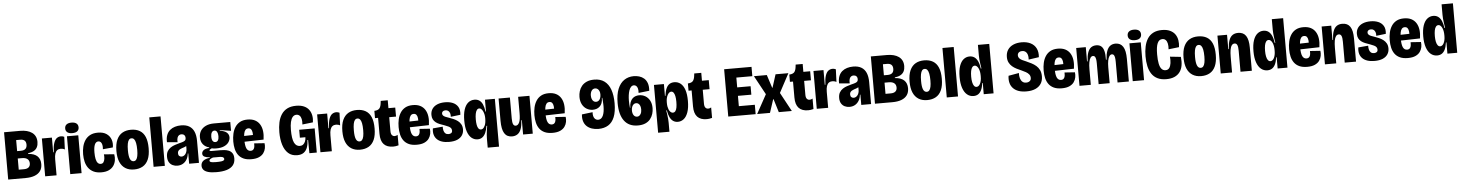

<svg xmlns="http://www.w3.org/2000/svg" viewBox="-21 -1616 20318 2669"><g transform="rotate(-5 10138.5 -281.0)"><path d="M30 0V-660H255Q306 -660 347.5 -649Q389 -638 419 -616.5Q449 -595 465 -562.5Q481 -530 481 -486Q481 -444 465.5 -413Q450 -382 418 -364Q386 -346 337 -340V-331Q423 -325 465 -285Q507 -245 507 -175Q507 -116 479 -77.5Q451 -39 399 -19.5Q347 0 273 0ZM188 -124H261Q304 -124 326.5 -143Q349 -162 349 -198Q349 -238 323 -259Q297 -280 249 -280H188ZM188 -383H240Q283 -383 304.5 -402.5Q326 -422 326 -461Q326 -499 306 -518Q286 -537 245 -537H188Z M546 0V-292V-528H686V-323H694Q697 -405 713 -451.5Q729 -498 755 -516.5Q781 -535 813 -535Q824 -535 835 -532.5Q846 -530 858 -524L851 -348Q837 -356 822.5 -359.5Q808 -363 795 -363Q765 -363 745 -348Q725 -333 715 -302Q705 -271 705 -223V0Z M896 0V-528H1054V0ZM974 -565Q930 -565 905.5 -584Q881 -603 881 -638Q881 -674 905.5 -693Q930 -712 974 -712Q1020 -712 1044 -693Q1068 -674 1068 -638Q1068 -603 1044 -584Q1020 -565 974 -565Z M1330 13Q1266 13 1221.5 -8.5Q1177 -30 1149.5 -67.5Q1122 -105 1110 -154Q1098 -203 1098 -258Q1098 -314 1110 -364.5Q1122 -415 1149 -455Q1176 -495 1220 -518Q1264 -541 1328 -541Q1403 -541 1448.5 -509.5Q1494 -478 1511.5 -427.5Q1529 -377 1518 -318L1378 -305Q1382 -340 1376.5 -365.5Q1371 -391 1358 -405Q1345 -419 1324 -419Q1307 -419 1294 -409Q1281 -399 1273 -380Q1265 -361 1261 -334Q1257 -307 1257 -271Q1257 -216 1265 -179Q1273 -142 1289.5 -123.5Q1306 -105 1331 -105Q1358 -105 1371 -125.5Q1384 -146 1387 -175.5Q1390 -205 1386 -233L1529 -222Q1537 -179 1530.5 -137Q1524 -95 1500.5 -61Q1477 -27 1435 -7Q1393 13 1330 13Z M1786 13Q1715 13 1665 -18.5Q1615 -50 1589 -111Q1563 -172 1563 -263Q1563 -360 1591 -421.5Q1619 -483 1669.5 -512Q1720 -541 1789 -541Q1862 -541 1912 -511.5Q1962 -482 1987.5 -421.5Q2013 -361 2013 -265Q2013 -168 1985.5 -106.5Q1958 -45 1907 -16Q1856 13 1786 13ZM1789 -102Q1811 -102 1825 -118.5Q1839 -135 1846 -169Q1853 -203 1853 -255Q1853 -313 1845.5 -350Q1838 -387 1823.5 -404.5Q1809 -422 1786 -422Q1765 -422 1751 -405Q1737 -388 1730 -352Q1723 -316 1723 -259Q1723 -178 1739.5 -140Q1756 -102 1789 -102Z M2059 0V-690H2216V0Z M2391 13Q2355 13 2324.5 -1.5Q2294 -16 2275.5 -46Q2257 -76 2257 -122Q2257 -169 2274.5 -199Q2292 -229 2320.5 -248Q2349 -267 2382 -277.5Q2415 -288 2444 -296Q2483 -305 2502.5 -313Q2522 -321 2529.5 -332Q2537 -343 2537 -360Q2537 -388 2522 -402.5Q2507 -417 2482 -417Q2464 -417 2449 -407Q2434 -397 2426 -374Q2418 -351 2421 -312L2274 -325Q2271 -383 2287 -424.5Q2303 -466 2333 -491.5Q2363 -517 2403 -529Q2443 -541 2488 -541Q2557 -541 2602 -514.5Q2647 -488 2669.5 -436Q2692 -384 2692 -306V-196Q2692 -163 2692 -130.5Q2692 -98 2692 -65.5Q2692 -33 2692 0H2555Q2555 -35 2555 -70.5Q2555 -106 2555 -143H2548Q2544 -97 2523 -61.5Q2502 -26 2468.5 -6.5Q2435 13 2391 13ZM2459 -108Q2473 -108 2486.5 -114.5Q2500 -121 2511 -134Q2522 -147 2529 -166.5Q2536 -186 2536 -212V-260L2560 -269Q2552 -257 2537.5 -248.5Q2523 -240 2506.5 -234.5Q2490 -229 2473.5 -223.5Q2457 -218 2443.5 -210Q2430 -202 2421.5 -190Q2413 -178 2413 -158Q2413 -132 2427 -120Q2441 -108 2459 -108Z M2926 150Q2853 150 2808.5 137Q2764 124 2744 100Q2724 76 2724 44Q2724 0 2756.5 -25Q2789 -50 2848 -57V-64Q2805 -66 2776.5 -79.5Q2748 -93 2748 -123Q2748 -151 2773.5 -171Q2799 -191 2852 -194V-202Q2799 -215 2767.5 -254Q2736 -293 2736 -353Q2736 -405 2761 -444Q2786 -483 2833.5 -505.5Q2881 -528 2948 -528H3175V-405L3019 -429V-421Q3089 -409 3117.5 -382.5Q3146 -356 3146 -318Q3146 -282 3124.5 -250Q3103 -218 3059.5 -198.5Q3016 -179 2951 -179Q2935 -179 2917 -180.5Q2899 -182 2886 -186Q2871 -179 2862 -172.5Q2853 -166 2853 -160Q2853 -156 2857 -153.5Q2861 -151 2868.5 -150Q2876 -149 2886 -149H3004Q3026 -149 3057 -146.5Q3088 -144 3118 -132.5Q3148 -121 3167.5 -94Q3187 -67 3187 -18Q3187 39 3156.5 76.5Q3126 114 3068 132Q3010 150 2926 150ZM2929 10Q2980 10 3005 6Q3030 2 3038.5 -5.5Q3047 -13 3047 -22Q3047 -35 3039.5 -42Q3032 -49 3021 -52.5Q3010 -56 2998.5 -56.5Q2987 -57 2980 -57H2892Q2862 -46 2851 -37Q2840 -28 2840 -18Q2840 -5 2852.5 0.5Q2865 6 2885 8Q2905 10 2929 10ZM2944 -268Q2969 -268 2981.5 -288.5Q2994 -309 2994 -346Q2994 -383 2981.5 -405.5Q2969 -428 2944 -428Q2920 -428 2907 -406Q2894 -384 2894 -347Q2894 -322 2899.5 -304.5Q2905 -287 2916.5 -277.5Q2928 -268 2944 -268Z M3424 13Q3357 13 3313 -7.5Q3269 -28 3242.5 -64Q3216 -100 3204.5 -148.5Q3193 -197 3193 -253Q3193 -310 3204.5 -361.5Q3216 -413 3242 -453.5Q3268 -494 3310.5 -517.5Q3353 -541 3416 -541Q3477 -541 3519 -519.5Q3561 -498 3586 -458Q3611 -418 3618 -363.5Q3625 -309 3615 -244L3295 -236V-316L3488 -321L3471 -271Q3476 -321 3472 -353.5Q3468 -386 3454.5 -402Q3441 -418 3416 -418Q3390 -418 3375 -399.5Q3360 -381 3354 -347.5Q3348 -314 3348 -268Q3348 -180 3366.5 -142Q3385 -104 3424 -104Q3442 -104 3453.5 -112Q3465 -120 3471 -133.5Q3477 -147 3479 -165Q3481 -183 3480 -203L3624 -193Q3629 -159 3622.5 -123Q3616 -87 3594 -56Q3572 -25 3530.5 -6Q3489 13 3424 13Z M4063 13Q3986 13 3937.5 -31Q3889 -75 3865.5 -151.5Q3842 -228 3842 -326Q3842 -400 3855.5 -463Q3869 -526 3900 -573.5Q3931 -621 3981.5 -647Q4032 -673 4106 -673Q4170 -673 4214.5 -653.5Q4259 -634 4284.5 -599Q4310 -564 4318.5 -518.5Q4327 -473 4319 -423L4171 -406Q4175 -451 4168 -482.5Q4161 -514 4143.5 -531Q4126 -548 4099 -548Q4068 -548 4047 -524Q4026 -500 4015.5 -454.5Q4005 -409 4005 -345Q4005 -284 4011.5 -239.5Q4018 -195 4031.5 -167Q4045 -139 4065 -125.5Q4085 -112 4110 -112Q4137 -112 4156 -126.5Q4175 -141 4185.5 -166.5Q4196 -192 4197 -226H4120V-337H4336V-219V0H4233L4231 -185H4222Q4221 -128 4205 -83Q4189 -38 4154.5 -12.5Q4120 13 4063 13Z M4387 0V-292V-528H4527V-323H4535Q4538 -405 4554 -451.5Q4570 -498 4596 -516.5Q4622 -535 4654 -535Q4665 -535 4676 -532.5Q4687 -530 4699 -524L4692 -348Q4678 -356 4663.5 -359.5Q4649 -363 4636 -363Q4606 -363 4586 -348Q4566 -333 4556 -302Q4546 -271 4546 -223V0Z M4939 13Q4868 13 4818 -18.5Q4768 -50 4742 -111Q4716 -172 4716 -263Q4716 -360 4744 -421.5Q4772 -483 4822.5 -512Q4873 -541 4942 -541Q5015 -541 5065 -511.5Q5115 -482 5140.5 -421.5Q5166 -361 5166 -265Q5166 -168 5138.5 -106.5Q5111 -45 5060 -16Q5009 13 4939 13ZM4942 -102Q4964 -102 4978 -118.5Q4992 -135 4999 -169Q5006 -203 5006 -255Q5006 -313 4998.5 -350Q4991 -387 4976.5 -404.5Q4962 -422 4939 -422Q4918 -422 4904 -405Q4890 -388 4883 -352Q4876 -316 4876 -259Q4876 -178 4892.5 -140Q4909 -102 4942 -102Z M5402 10Q5316 10 5271.5 -37.5Q5227 -85 5227 -183V-406H5184V-508H5192Q5239 -512 5257.5 -537Q5276 -562 5281 -613L5284 -638H5382V-528H5477V-402H5382V-207Q5382 -169 5397 -151.5Q5412 -134 5435 -134Q5446 -134 5457 -137.5Q5468 -141 5477 -147V-1Q5455 5 5436.5 7.5Q5418 10 5402 10Z M5731 13Q5664 13 5620 -7.5Q5576 -28 5549.5 -64Q5523 -100 5511.5 -148.5Q5500 -197 5500 -253Q5500 -310 5511.5 -361.5Q5523 -413 5549 -453.5Q5575 -494 5617.5 -517.5Q5660 -541 5723 -541Q5784 -541 5826 -519.5Q5868 -498 5893 -458Q5918 -418 5925 -363.5Q5932 -309 5922 -244L5602 -236V-316L5795 -321L5778 -271Q5783 -321 5779 -353.5Q5775 -386 5761.5 -402Q5748 -418 5723 -418Q5697 -418 5682 -399.5Q5667 -381 5661 -347.5Q5655 -314 5655 -268Q5655 -180 5673.5 -142Q5692 -104 5731 -104Q5749 -104 5760.5 -112Q5772 -120 5778 -133.5Q5784 -147 5786 -165Q5788 -183 5787 -203L5931 -193Q5936 -159 5929.5 -123Q5923 -87 5901 -56Q5879 -25 5837.5 -6Q5796 13 5731 13Z M6181 13Q6125 13 6082.5 -1Q6040 -15 6013 -42Q5986 -69 5975.5 -107Q5965 -145 5973 -194L6111 -206Q6110 -174 6117 -149Q6124 -124 6140.5 -110Q6157 -96 6184 -96Q6206 -96 6221 -106.5Q6236 -117 6236 -140Q6236 -161 6225.5 -175Q6215 -189 6193.5 -199.5Q6172 -210 6139 -222Q6103 -234 6072 -246.5Q6041 -259 6018 -277Q5995 -295 5982 -320.5Q5969 -346 5969 -382Q5969 -432 5994 -467.5Q6019 -503 6064.5 -522Q6110 -541 6173 -541Q6232 -541 6279 -522Q6326 -503 6352 -461Q6378 -419 6370 -349L6235 -333Q6238 -362 6230.5 -383.5Q6223 -405 6207.5 -417Q6192 -429 6169 -429Q6144 -429 6131 -417.5Q6118 -406 6118 -388Q6118 -372 6129 -360Q6140 -348 6160.5 -339.5Q6181 -331 6211 -321Q6241 -311 6272 -297.5Q6303 -284 6329.5 -264Q6356 -244 6372.5 -214.5Q6389 -185 6389 -143Q6389 -98 6366 -62.5Q6343 -27 6297.5 -7Q6252 13 6181 13Z M6709 139V15Q6709 -11 6711.5 -40.5Q6714 -70 6718.5 -101.5Q6723 -133 6728 -164H6718Q6710 -108 6692 -68.5Q6674 -29 6646.5 -8.5Q6619 12 6580 12Q6535 12 6498 -17Q6461 -46 6439 -107.5Q6417 -169 6417 -265Q6417 -354 6436.5 -415.5Q6456 -477 6493.5 -509Q6531 -541 6583 -541Q6623 -541 6651.5 -521.5Q6680 -502 6697 -463Q6714 -424 6722 -363H6729V-528H6867V-309V139ZM6639 -121Q6650 -121 6660 -126.5Q6670 -132 6679 -144Q6688 -156 6695 -172.5Q6702 -189 6706 -212Q6710 -235 6710 -263V-277Q6710 -302 6704.5 -326.5Q6699 -351 6689.5 -370.5Q6680 -390 6667 -402Q6654 -414 6639 -414Q6618 -414 6604.5 -395.5Q6591 -377 6584.5 -343.5Q6578 -310 6578 -266Q6578 -222 6584 -189Q6590 -156 6603.5 -138.5Q6617 -121 6639 -121Z M7061 13Q6988 13 6953.5 -43Q6919 -99 6919 -217V-528H7077V-235Q7077 -179 7088.5 -155Q7100 -131 7124 -131Q7141 -131 7153.5 -142Q7166 -153 7175 -173.5Q7184 -194 7188 -226Q7192 -258 7192 -300V-528H7350V-241V0H7215V-200H7207Q7204 -122 7186 -75.5Q7168 -29 7136 -8Q7104 13 7061 13Z M7626 13Q7559 13 7515 -7.5Q7471 -28 7444.5 -64Q7418 -100 7406.5 -148.5Q7395 -197 7395 -253Q7395 -310 7406.5 -361.5Q7418 -413 7444 -453.5Q7470 -494 7512.5 -517.5Q7555 -541 7618 -541Q7679 -541 7721 -519.5Q7763 -498 7788 -458Q7813 -418 7820 -363.5Q7827 -309 7817 -244L7497 -236V-316L7690 -321L7673 -271Q7678 -321 7674 -353.5Q7670 -386 7656.5 -402Q7643 -418 7618 -418Q7592 -418 7577 -399.5Q7562 -381 7556 -347.5Q7550 -314 7550 -268Q7550 -180 7568.5 -142Q7587 -104 7626 -104Q7644 -104 7655.5 -112Q7667 -120 7673 -133.5Q7679 -147 7681 -165Q7683 -183 7682 -203L7826 -193Q7831 -159 7824.5 -123Q7818 -87 7796 -56Q7774 -25 7732.5 -6Q7691 13 7626 13Z M8266 14Q8216 14 8174.5 0Q8133 -14 8104 -41Q8075 -68 8061.5 -110Q8048 -152 8054 -207L8204 -225Q8202 -194 8207 -173Q8212 -152 8222 -139Q8232 -126 8245 -119.5Q8258 -113 8272 -113Q8296 -113 8313 -126Q8330 -139 8341 -163Q8352 -187 8357.5 -219.5Q8363 -252 8363 -292Q8363 -309 8362 -328.5Q8361 -348 8359.5 -369Q8358 -390 8356 -412H8350Q8350 -369 8338.5 -339.5Q8327 -310 8307 -292Q8287 -274 8262.5 -266Q8238 -258 8211 -258Q8166 -258 8127 -280.5Q8088 -303 8064.5 -346.5Q8041 -390 8041 -452Q8041 -492 8053 -531.5Q8065 -571 8091 -603Q8117 -635 8160 -654.5Q8203 -674 8265 -674Q8351 -674 8407.5 -632.5Q8464 -591 8492 -512.5Q8520 -434 8520 -323Q8520 -205 8490 -130.5Q8460 -56 8403 -21Q8346 14 8266 14ZM8266 -364Q8286 -364 8301.5 -376Q8317 -388 8325.5 -410Q8334 -432 8334 -461Q8334 -487 8326 -507Q8318 -527 8303 -539Q8288 -551 8267 -551Q8251 -551 8238.5 -543.5Q8226 -536 8217.5 -523Q8209 -510 8204.5 -493Q8200 -476 8200 -458Q8200 -431 8208 -409.5Q8216 -388 8231 -376Q8246 -364 8266 -364Z M8816 14Q8691 14 8626.5 -72.5Q8562 -159 8562 -322Q8562 -441 8594 -518.5Q8626 -596 8683.5 -635Q8741 -674 8817 -674Q8856 -674 8893.5 -663Q8931 -652 8960 -627Q8989 -602 9004.5 -559.5Q9020 -517 9015 -453L8865 -436Q8868 -480 8859.5 -504Q8851 -528 8837 -537.5Q8823 -547 8808 -547Q8785 -547 8768 -529.5Q8751 -512 8741 -482.5Q8731 -453 8726 -416.5Q8721 -380 8721 -341Q8721 -318 8722.5 -289.5Q8724 -261 8727 -240H8732Q8732 -287 8744 -318Q8756 -349 8775.5 -368Q8795 -387 8819.5 -395Q8844 -403 8868 -403Q8916 -403 8954.5 -380.5Q8993 -358 9016.5 -315Q9040 -272 9040 -209Q9040 -168 9028 -128.5Q9016 -89 8990 -56.5Q8964 -24 8921 -5Q8878 14 8816 14ZM8816 -109Q8832 -109 8843.5 -116.5Q8855 -124 8864 -137.5Q8873 -151 8877 -168Q8881 -185 8881 -203Q8881 -231 8873.5 -252Q8866 -273 8851.5 -285Q8837 -297 8817 -297Q8798 -297 8783 -285Q8768 -273 8759.5 -251Q8751 -229 8751 -200Q8751 -180 8755.5 -163.5Q8760 -147 8768 -135Q8776 -123 8788 -116Q8800 -109 8816 -109Z M9087 139V-303V-528H9226V-363H9233Q9241 -427 9258.5 -466Q9276 -505 9304 -523Q9332 -541 9371 -541Q9421 -541 9458.5 -511.5Q9496 -482 9517 -421.5Q9538 -361 9538 -266Q9538 -170 9516 -108Q9494 -46 9457 -17Q9420 12 9374 12Q9337 12 9309 -7Q9281 -26 9262.5 -64.5Q9244 -103 9235 -160H9226Q9231 -131 9235.5 -100.5Q9240 -70 9242.5 -40.5Q9245 -11 9245 15V139ZM9316 -121Q9338 -121 9351.5 -138.5Q9365 -156 9371 -189Q9377 -222 9377 -267Q9377 -315 9370 -347.5Q9363 -380 9350 -397Q9337 -414 9317 -414Q9302 -414 9289 -403Q9276 -392 9266 -373Q9256 -354 9250 -329.5Q9244 -305 9244 -276V-262Q9244 -234 9248 -212Q9252 -190 9259 -172.5Q9266 -155 9275.5 -143.5Q9285 -132 9295.5 -126.5Q9306 -121 9316 -121Z M9777 10Q9691 10 9646.5 -37.5Q9602 -85 9602 -183V-406H9559V-508H9567Q9614 -512 9632.5 -537Q9651 -562 9656 -613L9659 -638H9757V-528H9852V-402H9757V-207Q9757 -169 9772 -151.5Q9787 -134 9810 -134Q9821 -134 9832 -137.5Q9843 -141 9852 -147V-1Q9830 5 9811.5 7.5Q9793 10 9777 10Z M10078 0V-660H10237V0ZM10194 0V-131H10460V0ZM10194 -275V-393H10424V-275ZM10194 -530V-660H10460V-530Z M10481 0 10626 -264 10482 -528H10662L10721 -346H10726L10784 -528H10963L10822 -264L10965 0H10783L10726 -186H10721L10660 0Z M11192 10Q11106 10 11061.5 -37.5Q11017 -85 11017 -183V-406H10974V-508H10982Q11029 -512 11047.5 -537Q11066 -562 11071 -613L11074 -638H11172V-528H11267V-402H11172V-207Q11172 -169 11187 -151.5Q11202 -134 11225 -134Q11236 -134 11247 -137.5Q11258 -141 11267 -147V-1Q11245 5 11226.5 7.5Q11208 10 11192 10Z M11313 0V-292V-528H11453V-323H11461Q11464 -405 11480 -451.5Q11496 -498 11522 -516.5Q11548 -535 11580 -535Q11591 -535 11602 -532.5Q11613 -530 11625 -524L11618 -348Q11604 -356 11589.5 -359.5Q11575 -363 11562 -363Q11532 -363 11512 -348Q11492 -333 11482 -302Q11472 -271 11472 -223V0Z M11770 13Q11734 13 11703.5 -1.5Q11673 -16 11654.5 -46Q11636 -76 11636 -122Q11636 -169 11653.5 -199Q11671 -229 11699.5 -248Q11728 -267 11761 -277.5Q11794 -288 11823 -296Q11862 -305 11881.5 -313Q11901 -321 11908.5 -332Q11916 -343 11916 -360Q11916 -388 11901 -402.5Q11886 -417 11861 -417Q11843 -417 11828 -407Q11813 -397 11805 -374Q11797 -351 11800 -312L11653 -325Q11650 -383 11666 -424.5Q11682 -466 11712 -491.5Q11742 -517 11782 -529Q11822 -541 11867 -541Q11936 -541 11981 -514.5Q12026 -488 12048.5 -436Q12071 -384 12071 -306V-196Q12071 -163 12071 -130.5Q12071 -98 12071 -65.5Q12071 -33 12071 0H11934Q11934 -35 11934 -70.5Q11934 -106 11934 -143H11927Q11923 -97 11902 -61.5Q11881 -26 11847.5 -6.5Q11814 13 11770 13ZM11838 -108Q11852 -108 11865.5 -114.5Q11879 -121 11890 -134Q11901 -147 11908 -166.5Q11915 -186 11915 -212V-260L11939 -269Q11931 -257 11916.5 -248.5Q11902 -240 11885.5 -234.5Q11869 -229 11852.5 -223.5Q11836 -218 11822.5 -210Q11809 -202 11800.5 -190Q11792 -178 11792 -158Q11792 -132 11806 -120Q11820 -108 11838 -108Z M12125 0V-660H12350Q12401 -660 12442.5 -649Q12484 -638 12514 -616.5Q12544 -595 12560 -562.5Q12576 -530 12576 -486Q12576 -444 12560.5 -413Q12545 -382 12513 -364Q12481 -346 12432 -340V-331Q12518 -325 12560 -285Q12602 -245 12602 -175Q12602 -116 12574 -77.5Q12546 -39 12494 -19.5Q12442 0 12368 0ZM12283 -124H12356Q12399 -124 12421.5 -143Q12444 -162 12444 -198Q12444 -238 12418 -259Q12392 -280 12344 -280H12283ZM12283 -383H12335Q12378 -383 12399.5 -402.5Q12421 -422 12421 -461Q12421 -499 12401 -518Q12381 -537 12340 -537H12283Z M12854 13Q12783 13 12733 -18.5Q12683 -50 12657 -111Q12631 -172 12631 -263Q12631 -360 12659 -421.5Q12687 -483 12737.5 -512Q12788 -541 12857 -541Q12930 -541 12980 -511.5Q13030 -482 13055.5 -421.5Q13081 -361 13081 -265Q13081 -168 13053.5 -106.5Q13026 -45 12975 -16Q12924 13 12854 13ZM12857 -102Q12879 -102 12893 -118.5Q12907 -135 12914 -169Q12921 -203 12921 -255Q12921 -313 12913.5 -350Q12906 -387 12891.5 -404.5Q12877 -422 12854 -422Q12833 -422 12819 -405Q12805 -388 12798 -352Q12791 -316 12791 -259Q12791 -178 12807.5 -140Q12824 -102 12857 -102Z M13127 0V-690H13284V0Z M13500 13Q13449 13 13410.5 -19Q13372 -51 13350.5 -113.5Q13329 -176 13329 -267Q13329 -360 13350 -420.5Q13371 -481 13408 -510.5Q13445 -540 13492 -540Q13531 -540 13559.5 -520Q13588 -500 13606.5 -460Q13625 -420 13633 -359H13642Q13637 -393 13632 -425.5Q13627 -458 13624.5 -487.5Q13622 -517 13622 -543V-690H13780V-217V0H13643V-157H13636Q13628 -97 13610 -59.5Q13592 -22 13564.5 -4.5Q13537 13 13500 13ZM13553 -110Q13567 -110 13580 -119.5Q13593 -129 13602.5 -147.5Q13612 -166 13617.5 -191Q13623 -216 13623 -246V-260Q13623 -288 13619 -311.5Q13615 -335 13608 -352.5Q13601 -370 13592 -382Q13583 -394 13573 -400Q13563 -406 13552 -406Q13531 -406 13517 -388Q13503 -370 13496.5 -336.5Q13490 -303 13490 -257Q13490 -214 13497 -180.5Q13504 -147 13518 -128.5Q13532 -110 13553 -110Z M14239 13Q14175 13 14128.5 -3.5Q14082 -20 14052.5 -51.5Q14023 -83 14012 -127Q14001 -171 14009 -225L14155 -251Q14153 -209 14162.5 -177Q14172 -145 14192.5 -127Q14213 -109 14244 -109Q14265 -109 14280.5 -116Q14296 -123 14305 -135.5Q14314 -148 14314 -167Q14314 -197 14297.5 -218Q14281 -239 14253 -254.5Q14225 -270 14193 -284Q14160 -298 14127.5 -314.5Q14095 -331 14068 -354Q14041 -377 14024.5 -409.5Q14008 -442 14008 -487Q14008 -545 14035 -586.5Q14062 -628 14112 -650.5Q14162 -673 14229 -673Q14302 -673 14354.5 -646.5Q14407 -620 14432.5 -569Q14458 -518 14451 -446L14307 -425Q14309 -452 14305.5 -475Q14302 -498 14292 -515Q14282 -532 14266 -541.5Q14250 -551 14227 -551Q14206 -551 14191.5 -544Q14177 -537 14169.5 -524.5Q14162 -512 14162 -496Q14162 -473 14176 -456.5Q14190 -440 14214.5 -427.5Q14239 -415 14270 -403Q14306 -387 14341.5 -369Q14377 -351 14406 -326Q14435 -301 14452.5 -265Q14470 -229 14470 -177Q14470 -118 14443 -75.5Q14416 -33 14364.5 -10Q14313 13 14239 13Z M14732 13Q14665 13 14621 -7.5Q14577 -28 14550.5 -64Q14524 -100 14512.5 -148.5Q14501 -197 14501 -253Q14501 -310 14512.5 -361.5Q14524 -413 14550 -453.5Q14576 -494 14618.5 -517.5Q14661 -541 14724 -541Q14785 -541 14827 -519.5Q14869 -498 14894 -458Q14919 -418 14926 -363.5Q14933 -309 14923 -244L14603 -236V-316L14796 -321L14779 -271Q14784 -321 14780 -353.5Q14776 -386 14762.5 -402Q14749 -418 14724 -418Q14698 -418 14683 -399.5Q14668 -381 14662 -347.5Q14656 -314 14656 -268Q14656 -180 14674.5 -142Q14693 -104 14732 -104Q14750 -104 14761.5 -112Q14773 -120 14779 -133.5Q14785 -147 14787 -165Q14789 -183 14788 -203L14932 -193Q14937 -159 14930.5 -123Q14924 -87 14902 -56Q14880 -25 14838.5 -6Q14797 13 14732 13Z M14979 0V-300V-528H15113V-329H15121Q15125 -407 15142 -453.5Q15159 -500 15188.5 -520.5Q15218 -541 15259 -541Q15302 -541 15328.5 -519Q15355 -497 15367 -450.5Q15379 -404 15377 -329H15385Q15390 -407 15408 -453.5Q15426 -500 15456.5 -520.5Q15487 -541 15528 -541Q15564 -541 15590 -527Q15616 -513 15633.5 -485.5Q15651 -458 15659.5 -415.5Q15668 -373 15668 -316V0H15510V-287Q15510 -325 15505.5 -349.5Q15501 -374 15491.5 -385.5Q15482 -397 15466 -397Q15445 -397 15430 -375.5Q15415 -354 15407.5 -314.5Q15400 -275 15400 -220V0H15246V-290Q15246 -327 15241.5 -350.5Q15237 -374 15227.5 -385.5Q15218 -397 15202 -397Q15181 -397 15166.5 -376.5Q15152 -356 15144.5 -315.5Q15137 -275 15137 -216V0Z M15722 0V-528H15880V0ZM15800 -565Q15756 -565 15731.5 -584Q15707 -603 15707 -638Q15707 -674 15731.5 -693Q15756 -712 15800 -712Q15846 -712 15870 -693Q15894 -674 15894 -638Q15894 -603 15870 -584Q15846 -565 15800 -565Z M16191 13Q16118 13 16067.5 -12Q16017 -37 15986.5 -83Q15956 -129 15942.5 -191Q15929 -253 15929 -328Q15929 -401 15942.5 -464Q15956 -527 15985.5 -573.5Q16015 -620 16065 -646.5Q16115 -673 16189 -673Q16255 -673 16300.5 -651.5Q16346 -630 16371 -594Q16396 -558 16403.5 -511.5Q16411 -465 16404 -415L16257 -398Q16261 -444 16254 -477.5Q16247 -511 16229 -529Q16211 -547 16183 -547Q16160 -547 16143 -535Q16126 -523 16114.5 -497.5Q16103 -472 16097.5 -433Q16092 -394 16092 -341Q16092 -263 16102.5 -212Q16113 -161 16135 -136.5Q16157 -112 16190 -112Q16225 -112 16243 -137.5Q16261 -163 16266.5 -204.5Q16272 -246 16267 -294L16418 -278Q16426 -213 16417 -159.5Q16408 -106 16380 -67.5Q16352 -29 16305 -8Q16258 13 16191 13Z M16677 13Q16606 13 16556 -18.5Q16506 -50 16480 -111Q16454 -172 16454 -263Q16454 -360 16482 -421.5Q16510 -483 16560.5 -512Q16611 -541 16680 -541Q16753 -541 16803 -511.5Q16853 -482 16878.5 -421.5Q16904 -361 16904 -265Q16904 -168 16876.5 -106.5Q16849 -45 16798 -16Q16747 13 16677 13ZM16680 -102Q16702 -102 16716 -118.5Q16730 -135 16737 -169Q16744 -203 16744 -255Q16744 -313 16736.5 -350Q16729 -387 16714.5 -404.5Q16700 -422 16677 -422Q16656 -422 16642 -405Q16628 -388 16621 -352Q16614 -316 16614 -259Q16614 -178 16630.5 -140Q16647 -102 16680 -102Z M16950 0V-311V-528H17084V-328H17092Q17095 -404 17112 -450.5Q17129 -497 17160.5 -519Q17192 -541 17239 -541Q17313 -541 17348.5 -487.5Q17384 -434 17384 -323V0H17226V-291Q17226 -346 17215 -372Q17204 -398 17177 -398Q17153 -398 17137.5 -377Q17122 -356 17115 -315.5Q17108 -275 17108 -216V0Z M17601 13Q17550 13 17511.5 -19Q17473 -51 17451.5 -113.5Q17430 -176 17430 -267Q17430 -360 17451 -420.5Q17472 -481 17509 -510.5Q17546 -540 17593 -540Q17632 -540 17660.5 -520Q17689 -500 17707.5 -460Q17726 -420 17734 -359H17743Q17738 -393 17733 -425.5Q17728 -458 17725.5 -487.5Q17723 -517 17723 -543V-690H17881V-217V0H17744V-157H17737Q17729 -97 17711 -59.5Q17693 -22 17665.5 -4.5Q17638 13 17601 13ZM17654 -110Q17668 -110 17681 -119.5Q17694 -129 17703.5 -147.5Q17713 -166 17718.5 -191Q17724 -216 17724 -246V-260Q17724 -288 17720 -311.5Q17716 -335 17709 -352.5Q17702 -370 17693 -382Q17684 -394 17674 -400Q17664 -406 17653 -406Q17632 -406 17618 -388Q17604 -370 17597.5 -336.5Q17591 -303 17591 -257Q17591 -214 17598 -180.5Q17605 -147 17619 -128.5Q17633 -110 17654 -110Z M18157 13Q18090 13 18046 -7.5Q18002 -28 17975.5 -64Q17949 -100 17937.5 -148.5Q17926 -197 17926 -253Q17926 -310 17937.5 -361.5Q17949 -413 17975 -453.5Q18001 -494 18043.5 -517.5Q18086 -541 18149 -541Q18210 -541 18252 -519.5Q18294 -498 18319 -458Q18344 -418 18351 -363.5Q18358 -309 18348 -244L18028 -236V-316L18221 -321L18204 -271Q18209 -321 18205 -353.5Q18201 -386 18187.5 -402Q18174 -418 18149 -418Q18123 -418 18108 -399.5Q18093 -381 18087 -347.5Q18081 -314 18081 -268Q18081 -180 18099.5 -142Q18118 -104 18157 -104Q18175 -104 18186.5 -112Q18198 -120 18204 -133.5Q18210 -147 18212 -165Q18214 -183 18213 -203L18357 -193Q18362 -159 18355.5 -123Q18349 -87 18327 -56Q18305 -25 18263.5 -6Q18222 13 18157 13Z M18404 0V-311V-528H18538V-328H18546Q18549 -404 18566 -450.5Q18583 -497 18614.5 -519Q18646 -541 18693 -541Q18767 -541 18802.5 -487.5Q18838 -434 18838 -323V0H18680V-291Q18680 -346 18669 -372Q18658 -398 18631 -398Q18607 -398 18591.5 -377Q18576 -356 18569 -315.5Q18562 -275 18562 -216V0Z M19095 13Q19039 13 18996.5 -1Q18954 -15 18927 -42Q18900 -69 18889.5 -107Q18879 -145 18887 -194L19025 -206Q19024 -174 19031 -149Q19038 -124 19054.5 -110Q19071 -96 19098 -96Q19120 -96 19135 -106.5Q19150 -117 19150 -140Q19150 -161 19139.5 -175Q19129 -189 19107.5 -199.5Q19086 -210 19053 -222Q19017 -234 18986 -246.5Q18955 -259 18932 -277Q18909 -295 18896 -320.5Q18883 -346 18883 -382Q18883 -432 18908 -467.5Q18933 -503 18978.5 -522Q19024 -541 19087 -541Q19146 -541 19193 -522Q19240 -503 19266 -461Q19292 -419 19284 -349L19149 -333Q19152 -362 19144.5 -383.5Q19137 -405 19121.5 -417Q19106 -429 19083 -429Q19058 -429 19045 -417.5Q19032 -406 19032 -388Q19032 -372 19043 -360Q19054 -348 19074.5 -339.5Q19095 -331 19125 -321Q19155 -311 19186 -297.5Q19217 -284 19243.5 -264Q19270 -244 19286.5 -214.5Q19303 -185 19303 -143Q19303 -98 19280 -62.5Q19257 -27 19211.5 -7Q19166 13 19095 13Z M19561 13Q19494 13 19450 -7.5Q19406 -28 19379.5 -64Q19353 -100 19341.5 -148.5Q19330 -197 19330 -253Q19330 -310 19341.5 -361.5Q19353 -413 19379 -453.5Q19405 -494 19447.5 -517.5Q19490 -541 19553 -541Q19614 -541 19656 -519.5Q19698 -498 19723 -458Q19748 -418 19755 -363.5Q19762 -309 19752 -244L19432 -236V-316L19625 -321L19608 -271Q19613 -321 19609 -353.5Q19605 -386 19591.5 -402Q19578 -418 19553 -418Q19527 -418 19512 -399.5Q19497 -381 19491 -347.5Q19485 -314 19485 -268Q19485 -180 19503.5 -142Q19522 -104 19561 -104Q19579 -104 19590.5 -112Q19602 -120 19608 -133.5Q19614 -147 19616 -165Q19618 -183 19617 -203L19761 -193Q19766 -159 19759.5 -123Q19753 -87 19731 -56Q19709 -25 19667.5 -6Q19626 13 19561 13Z M19970 13Q19919 13 19880.5 -19Q19842 -51 19820.5 -113.5Q19799 -176 19799 -267Q19799 -360 19820 -420.5Q19841 -481 19878 -510.5Q19915 -540 19962 -540Q20001 -540 20029.5 -520Q20058 -500 20076.5 -460Q20095 -420 20103 -359H20112Q20107 -393 20102 -425.5Q20097 -458 20094.5 -487.5Q20092 -517 20092 -543V-690H20250V-217V0H20113V-157H20106Q20098 -97 20080 -59.5Q20062 -22 20034.5 -4.5Q20007 13 19970 13ZM20023 -110Q20037 -110 20050 -119.5Q20063 -129 20072.5 -147.5Q20082 -166 20087.5 -191Q20093 -216 20093 -246V-260Q20093 -288 20089 -311.5Q20085 -335 20078 -352.5Q20071 -370 20062 -382Q20053 -394 20043 -400Q20033 -406 20022 -406Q20001 -406 19987 -388Q19973 -370 19966.5 -336.5Q19960 -303 19960 -257Q19960 -214 19967 -180.5Q19974 -147 19988 -128.5Q20002 -110 20023 -110Z"/></g></svg>

Font: Bricolage Grotesque 96pt ExtraBold SemiCondensed
Style: Regular
Weight: 800
Width: 4
Version: Version 1.001;gftools[0.9.33.dev8+g029e19f]